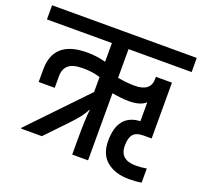

<svg xmlns="http://www.w3.org/2000/svg" viewBox="-147 -791 993 944"><g transform="rotate(20 349.5 -319.0)"><path d="M728 -582H398V-432Q444 -423 488 -423Q571 -423 571 -490V-500H655V-208H612Q575 -208 559 -189.5Q543 -171 543 -130Q543 -56 626 -56Q656 -56 683 -61V13Q656 18 618 18Q546 18 502 -17.5Q458 -53 458 -124Q458 -263 574 -269V-368Q547 -342 486 -342Q450 -342 398 -351V0H315V-74Q315 -187 321 -235H318Q305 -202 250 -145L144 -34H36L35 -38L311 -326V-404Q272 -417 220 -417Q168 -417 145 -397.5Q122 -378 122 -339V-279H38V-344Q38 -497 213 -497Q264 -497 311 -484V-582H-29V-656H728Z"/></g></svg>

Font: Khand Medium
Style: Regular
Weight: 500
Designer: Devanagari: Sanchit Sawaria, Jyotish Sonowal; Latin: Satya Rajpurohit
Foundry: Indian Type Foundry
Version: Version 1.100;PS 1.0;hotconv 1.0.78;makeotf.lib2.5.61930; tt